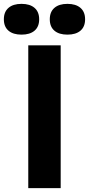

<svg xmlns="http://www.w3.org/2000/svg" viewBox="-96 -975 461 995"><path d="M50.5 0V-740H218.5V0ZM253.5 -795.5Q210 -795.5 186 -816Q162 -836.5 162 -875Q162 -913.5 186 -934.2Q210 -955 253.5 -955Q297 -955 321 -934.2Q345 -913.5 345 -875Q345 -836.5 321 -816Q297 -795.5 253.5 -795.5ZM15.5 -795.5Q-28 -795.5 -52 -816Q-76 -836.5 -76 -875Q-76 -913.5 -52 -934.2Q-28 -955 15.5 -955Q59 -955 83 -934.2Q107 -913.5 107 -875Q107 -836.5 83 -816Q59 -795.5 15.5 -795.5Z"/></svg>

Font: Encode Sans Condensed ExtraBold
Style: Regular
Weight: 800
Width: 3
Designer: Multiple Designers
Foundry: Impallari Type
Version: Version 3.000; ttfautohint (v1.8.3) -l 8 -r 50 -G 200 -x 14 